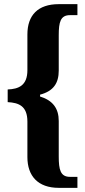

<svg xmlns="http://www.w3.org/2000/svg" viewBox="-20 -780 409 925"><path d="M263 125H353V72H317C271 72 263 37 263 -26V-197C263 -257 235 -296 173 -315V-324C238 -341 263 -380 263 -440V-610C263 -673 271 -707 317 -707H353V-760H263C163 -760 112 -707 112 -614V-442C112 -368 70 -351 17 -349V-288C70 -285 112 -270 112 -194V-23C112 68 163 125 263 125Z"/></svg>

Font: Noto Serif Bengali ExtraCondensed ExtraBold
Style: Regular
Weight: 800
Width: 2
Designer: Juan Bruce, Universal Thirst, Indian Type Foundry and the Monotype Design Team.
Foundry: Monotype Imaging Inc.
Version: Version 2.003